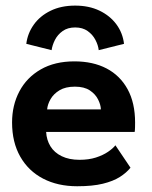

<svg xmlns="http://www.w3.org/2000/svg" viewBox="-20 -636 530 668"><path d="M140.5 -177Q142 -149 155.5 -127Q169 -105 194.8 -92.5Q220.5 -80 256.5 -80Q289 -80 313.8 -88Q338.5 -96 355.8 -107.8Q373 -119.5 381.5 -130.5L434 -52.5Q420 -35 396.8 -20.2Q373.5 -5.5 337.8 3.2Q302 12 248.5 12Q181 12 130 -14.5Q79 -41 50.5 -91Q22 -141 22 -210Q22 -270 47.5 -318.2Q73 -366.5 121.8 -394.5Q170.5 -422.5 239 -422.5Q303.5 -422.5 350.8 -397.8Q398 -373 424 -325.5Q450 -278 450 -209.5Q450 -205.5 449.8 -193.2Q449.5 -181 448.5 -177ZM331 -255.5Q330.5 -271.5 321.2 -290Q312 -308.5 292.5 -321.5Q273 -334.5 240.5 -334.5Q208 -334.5 187.2 -322Q166.5 -309.5 156 -291.2Q145.5 -273 144 -255.5ZM159.5 -461.5 71.5 -483.5Q76 -520 97.5 -550.2Q119 -580.5 155.8 -598.5Q192.5 -616.5 241.5 -616.5Q289.5 -616.5 326 -599Q362.5 -581.5 384.8 -551.5Q407 -521.5 411.5 -483.5L323.5 -461.5Q321.5 -479 312 -497.2Q302.5 -515.5 285 -528Q267.5 -540.5 241.5 -540.5Q215.5 -540.5 198 -528Q180.5 -515.5 171.2 -497.2Q162 -479 159.5 -461.5Z"/></svg>

Font: League Spartan Thin SemiBold
Style: Regular
Weight: 600
Version: Version 2.002